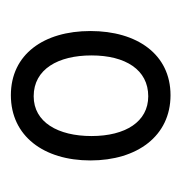

<svg xmlns="http://www.w3.org/2000/svg" viewBox="-10 -762 341 362"><g transform="rotate(90 161.0 -581.5)"><path d="M160 -431C237 -431 283 -493 283 -581C283 -669 237 -732 160 -732C83 -732 39 -669 39 -581C39 -493 83 -431 160 -431ZM162 -474C111 -474 85 -520 85 -583C85 -647 112 -690 162 -690C210 -690 237 -647 237 -583C237 -520 211 -474 162 -474Z"/></g></svg>

Font: Noto Serif Sinhala ExtraCondensed SemiBold
Style: Regular
Weight: 600
Width: 2
Designer: Jelle Bosma - Monotype Design Team
Foundry: Monotype Imaging Inc.
Version: Version 2.007